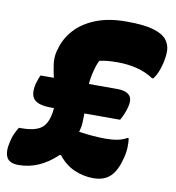

<svg xmlns="http://www.w3.org/2000/svg" viewBox="-103 -795 814 889"><g transform="rotate(10 304.5 -350.5)"><path d="M72 -406H134Q127 -437 122.5 -468Q118 -499 126 -531L129 -540Q142 -590 178.5 -631Q215 -672 275.5 -696.5Q336 -721 420 -721Q503 -721 547 -708Q591 -695 610 -672Q627 -650 628.5 -624Q630 -598 622 -562Q615 -534 607 -515.5Q599 -497 588 -483H582Q548 -506 505 -517Q462 -528 411 -528Q386 -528 365.5 -526Q345 -524 328 -520Q322 -509 317 -494.5Q312 -480 309 -466Q305 -452 302.5 -436.5Q300 -421 299 -406H435Q471 -406 489 -389Q507 -372 496 -331Q492 -315 485 -298.5Q478 -282 470 -268H302Q302 -246 301 -225.5Q300 -205 295 -188Q294 -184 293 -180Q329 -175 359.5 -172.5Q390 -170 418 -170Q484 -170 518 -191H524Q527 -171 526 -146.5Q525 -122 518 -96Q503 -36 474 -8Q445 20 394 20Q348 20 305 1.5Q262 -17 229 -59H223Q141 20 43 20Q-1 20 -13.5 -6Q-26 -32 -15 -78Q-10 -101 -2.5 -117.5Q5 -134 15 -150H28Q82 -150 112 -167Q142 -184 153 -229Q158 -248 159 -268H147Q84 -268 64 -291.5Q44 -315 57 -367Q61 -380 64.5 -389.5Q68 -399 72 -406Z"/></g></svg>

Font: Recursive Mn Csl St Blk
Style: Italic
Weight: 900
Italic angle: -15°
Monospace: yes
Version: Version 1.079;hotconv 1.0.112;makeotfexe 2.5.65598; ttfautoh